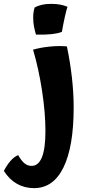

<svg xmlns="http://www.w3.org/2000/svg" viewBox="-150 -778 452 993"><path d="M199 -743Q193 -725 185.5 -691.5Q178 -658 170 -613Q149 -605 118 -601.5Q87 -598 36 -599Q29 -623 25.5 -642.5Q22 -662 22 -679Q21 -696 23 -711Q25 -726 29 -739Q47 -749 68 -753.5Q89 -758 115 -758Q141 -758 162 -754Q183 -750 199 -743ZM231 -222Q231 -20 178.5 87.5Q126 195 26 195Q-23 195 -62.5 172.5Q-102 150 -130 106Q-114 75 -95.5 54Q-77 33 -56 24Q-40 53 -23.5 66.5Q-7 80 13 80Q49 80 67 35Q85 -10 85 -100Q85 -194 67.5 -308.5Q50 -423 21 -521Q58 -532 106.5 -537Q155 -542 196 -538Q213 -457 222 -376.5Q231 -296 231 -222Z"/></svg>

Font: Atma SemiBold
Style: Regular
Weight: 600
Designer: Gregori Vincens, Jeremie Hornus, Riccardo Olocco, Yoann Minet.
Foundry: black foundry
Version: Version 1.102;PS 1.100;hotconv 1.0.86;makeotf.lib2.5.63406